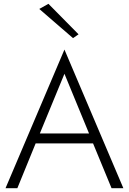

<svg xmlns="http://www.w3.org/2000/svg" viewBox="-20 -987 676 1007"><path d="M186 -940 363 -787 392 -807 234 -967ZM9 0H71L167 -235H468L565 0H627L318 -727ZM318 -600 447 -287H189Z"/></svg>

Font: Jost Light
Style: Regular
Weight: 300
Version: Version 3.710